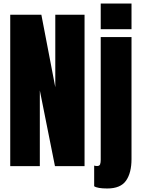

<svg xmlns="http://www.w3.org/2000/svg" viewBox="-20 -943 801 1090"><path d="M38.1 0V-859.4H214.8L293.9 -447.8V-859.4H460V0H292L206.1 -429.7V0ZM551.8 -777.3V-922.9H726.6V-777.3ZM588.9 127Q533.2 127 514.6 114.3V-2.9Q523.4 -0.5 530.8 -0.5Q544.9 -0.5 548.3 -10.3Q551.8 -20 551.8 -35.2V-732.4H726.6V-40Q726.6 38.1 695.6 82.5Q664.6 127 588.9 127Z"/></svg>

Font: webenart
Style: Regular
Weight: 400
Designer: Vernon Adams
Foundry: Vernon Adams
Version: Version 2.116; ttfautohint (v1.8.3)